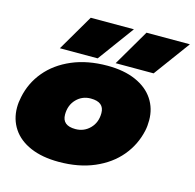

<svg xmlns="http://www.w3.org/2000/svg" viewBox="-104 -805 943 928"><g transform="rotate(15 367.0 -341.5)"><path d="M238 -698H454L321 -517H132ZM517 -698H734L601 -517H411ZM6 -187Q6 -213 12 -240Q27 -314 75 -371.5Q123 -429 200 -462Q277 -495 377 -495Q460 -495 519 -469Q578 -443 608.5 -397Q639 -351 639 -292Q639 -263 634 -240Q618 -166 570 -108.5Q522 -51 445 -18Q368 15 268 15Q185 15 126 -10.5Q67 -36 36.5 -82Q6 -128 6 -187ZM407 -266Q407 -321 340 -321Q297 -321 268 -291Q239 -261 239 -214Q239 -159 305 -159Q348 -159 377.5 -189Q407 -219 407 -266Z"/></g></svg>

Font: Prompt Black
Style: Italic
Weight: 900
Italic angle: -12°
Designer: Katatrad Team
Foundry: CadsonDemak
Version: Version 1.001